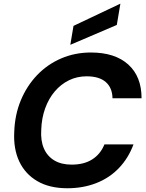

<svg xmlns="http://www.w3.org/2000/svg" viewBox="-20 -992 779 1024"><path d="M339 12Q244 12 179 -26Q114 -64 82.5 -131.5Q51 -199 56 -289Q59 -380 91 -457Q123 -534 178 -591.5Q233 -649 306.5 -680.5Q380 -712 465 -712Q593 -712 664 -648Q735 -584 735 -468H580Q579 -524 544 -554.5Q509 -585 442 -585Q391 -585 348 -564Q305 -543 272.5 -505Q240 -467 221 -414.5Q202 -362 200 -301Q196 -242 214 -200.5Q232 -159 269.5 -136.5Q307 -114 362 -114Q428 -114 472 -142Q516 -170 537 -222H692Q665 -149 614.5 -96Q564 -43 493.5 -15.5Q423 12 339 12ZM355 -753 372 -854 621 -972H622L603 -859Z"/></svg>

Font: DM Sans 28pt ExtraBold
Style: Italic
Weight: 800
Italic angle: -10°
Version: Version 4.004;gftools[0.9.30]